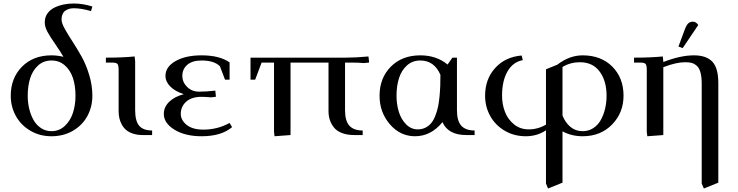

<svg xmlns="http://www.w3.org/2000/svg" viewBox="-20 -766 4188 1089"><path d="M41 -223.1Q41 -323.2 104.7 -387.7Q168.5 -452.1 272 -452.1Q304.2 -452.1 339.8 -443.8Q323.2 -473.1 293.2 -516.1Q263.2 -559.1 248.5 -586.7Q233.9 -614.3 233.9 -639.2Q233.9 -668 249 -689.5Q264.2 -710.9 288.8 -722.9Q313.5 -734.9 341.1 -740.5Q368.7 -746.1 397.9 -746.1Q450.7 -746.1 503.9 -729L496.1 -703.1Q441.4 -719.2 397.9 -719.2Q369.1 -719.2 349.1 -704.1Q329.1 -689 329.1 -654.8Q329.1 -635.3 347.2 -602.8Q365.2 -570.3 390.9 -531Q416.5 -491.7 442.1 -446.3Q467.8 -400.9 485.8 -341.6Q503.9 -282.2 503.9 -223.1Q503.9 -160.2 475.6 -107.9Q447.3 -55.7 393.8 -24.4Q340.3 6.8 272 6.8Q205.1 6.8 151.9 -24.7Q98.6 -56.2 69.8 -108.4Q41 -160.6 41 -223.1ZM137.2 -223.1Q137.2 -185.1 145.5 -149.9Q153.8 -114.7 169.9 -85.9Q186 -57.1 212.4 -39.6Q238.8 -22 272 -22Q316.4 -22 348.1 -52.2Q379.9 -82.5 394 -127Q408.2 -171.4 408.2 -223.1Q408.2 -278.8 393.8 -323Q379.4 -367.2 347.9 -395Q316.4 -422.9 272 -422.9Q227.5 -422.9 196.5 -395Q165.5 -367.2 151.4 -323Q137.2 -278.8 137.2 -223.1Z M580.6 -411.1V-439Q673.8 -439 743.7 -445.8L746.6 -418V-141.1Q746.6 -79.6 769.5 -52.7Q792.5 -25.9 842.8 -25.9V0H789.6Q758.8 0 734.4 -8.1Q710 -16.1 695.1 -29.1Q680.2 -42 670.4 -60.3Q660.6 -78.6 656.7 -97.2Q652.8 -115.7 652.8 -136.2V-371.1Q652.8 -396 645.8 -403.6Q638.7 -411.1 613.8 -411.1Z M909.2 -120.1Q909.2 -158.7 939.2 -188.2Q969.2 -217.8 1022.5 -231.9Q973.6 -247.6 946 -275.1Q918.5 -302.7 918.5 -335.9Q918.5 -386.7 975.3 -419.4Q1032.2 -452.1 1123.5 -452.1Q1225.1 -452.1 1282.2 -412.1V-314H1256.3L1227.5 -390.1Q1194.8 -422.9 1123.5 -422.9Q1070.3 -422.9 1042.2 -398.4Q1014.2 -374 1014.2 -335.9Q1014.2 -299.8 1041.3 -272.9Q1068.4 -246.1 1110.4 -246.1Q1150.9 -246.1 1201.2 -252L1204.1 -224.1V-216.8L1176.3 -213.9Q1144.5 -216.8 1123.5 -216.8Q1066.4 -216.8 1035.9 -189.2Q1005.4 -161.6 1005.4 -120.1Q1005.4 -84.5 1038.8 -57.6Q1072.3 -30.8 1133.3 -30.8Q1213.9 -30.8 1282.2 -68.8L1296.4 -44.9Q1235.4 6.8 1123.5 6.8Q1030.3 6.8 969.7 -30.3Q909.2 -67.4 909.2 -120.1Z M1400.9 -314V-439H1937Q1999.5 -439 2069.8 -445.8L2073.2 -418V-411.1L2044.9 -408.2Q2015.1 -411.1 1968.3 -411.1H1937V-141.1Q1937 -80.1 1961.7 -53Q1986.3 -25.9 2037.1 -25.9V0H1990.2Q1948.7 0 1918.9 -11.7Q1889.2 -23.4 1873.3 -43.9Q1857.4 -64.5 1850.3 -87.2Q1843.3 -109.9 1843.3 -136.2V-411.1H1627.9V0L1537.1 6.8L1534.2 -19V-411.1H1463.9L1427.2 -314Z M2132.8 -223.1Q2132.8 -323.2 2196.5 -387.7Q2260.3 -452.1 2363.8 -452.1Q2455.6 -452.1 2518.6 -399.9L2545.9 -439H2571.8V-141.1Q2571.8 -80.1 2596.4 -53Q2621.1 -25.9 2671.9 -25.9V0H2625Q2522 0 2489.7 -73.2Q2424.3 6.8 2334 6.8Q2250 6.8 2191.4 -61Q2132.8 -128.9 2132.8 -223.1ZM2229 -223.1Q2229 -174.8 2241.9 -132.3Q2254.9 -89.8 2283.2 -61Q2311.5 -32.2 2349.6 -32.2Q2374 -32.2 2393.6 -42.2Q2413.1 -52.2 2426.3 -68.4Q2439.5 -84.5 2449.2 -109.6Q2459 -134.8 2464.4 -159.9Q2469.7 -185.1 2472.9 -218.5Q2476.1 -252 2477.1 -279.5Q2478 -307.1 2478 -341.8Q2442.9 -422.9 2363.8 -422.9Q2319.3 -422.9 2288.3 -395Q2257.3 -367.2 2243.2 -323Q2229 -278.8 2229 -223.1Z M2731.4 -223.1Q2731.4 -316.9 2788.1 -379.9Q2844.7 -442.9 2938.5 -451.2L2945.3 -424.8Q2890.1 -415 2858.9 -361.6Q2827.6 -308.1 2827.6 -223.1Q2827.6 -174.8 2843.8 -132.3Q2859.9 -89.8 2895 -61Q2930.2 -32.2 2978.5 -32.2Q3031.2 -32.2 3076.7 -59.1V-373L3140.6 -398.9Q3209.5 -452.1 3284.7 -452.1Q3389.2 -452.1 3452.9 -388.2Q3516.6 -324.2 3516.6 -223.1Q3516.6 -126.5 3451.7 -59.8Q3386.7 6.8 3284.7 6.8Q3221.7 6.8 3170.4 -21V270L3088.4 303.2L3076.7 274.9V-26.9Q3025.9 6.8 2962.4 6.8Q2895.5 6.8 2842.3 -24.7Q2789.1 -56.2 2760.3 -108.4Q2731.4 -160.6 2731.4 -223.1ZM3170.4 -110.8Q3186.5 -70.3 3215.6 -46.1Q3244.6 -22 3284.7 -22Q3318.4 -22 3345 -39.3Q3371.6 -56.6 3387.7 -85.7Q3403.8 -114.7 3412.1 -149.9Q3420.4 -185.1 3420.4 -223.1Q3420.4 -306.6 3381.3 -359.9Q3342.3 -413.1 3268.6 -413.1Q3215.8 -413.1 3170.4 -386.2Z M3576.2 -411.1V-439Q3669.4 -439 3739.3 -445.8L3742.2 -418V-414.1Q3838.9 -452.1 3916 -452.1Q3985.8 -452.1 4020 -416.5Q4054.2 -380.9 4054.2 -294.9V270L3972.2 303.2L3960 274.9V-290Q3960 -330.1 3952.9 -355.7Q3945.8 -381.3 3931.6 -393.3Q3917.5 -405.3 3902.8 -409.2Q3888.2 -413.1 3866.2 -413.1Q3814.9 -413.1 3742.2 -384.8V0L3651.4 6.8L3648.4 -19V-371.1Q3648.4 -396 3641.4 -403.6Q3634.3 -411.1 3609.4 -411.1ZM3828.1 -502 3862.3 -594.2Q3872.1 -621.6 3882.6 -632.3Q3893.1 -643.1 3910.2 -643.1Q3928.2 -643.1 3940.4 -624L3852.1 -493.2Z"/></svg>

Font: Dihjauti S
Style: Bold
Weight: 700
Designer: T. Christopher White
Version: Version 3.0.0